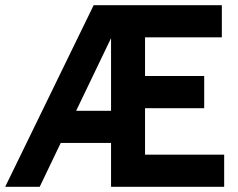

<svg xmlns="http://www.w3.org/2000/svg" viewBox="-31 -720 917 740"><path d="M528 -303V-124H833V0H397V-169H203L122 0H-11L330 -700H824V-576H528V-427H756V-303ZM397 -573 262.5 -293H397Z"/></svg>

Font: Cabin
Style: Bold
Weight: 700
Designer: Pablo Impallari
Foundry: Pablo Impallari. http://www.impallari.com Igino Marini. http://www.ikern.com
Version: Version 3.001;hotconv 1.0.109;makeotfexe 2.5.65596